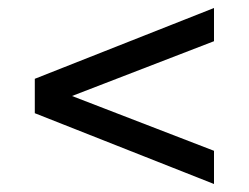

<svg xmlns="http://www.w3.org/2000/svg" viewBox="-20 -590 622 480"><path d="M515 -487 160 -350 515 -213V-130L67 -307V-393L515 -570Z"/></svg>

Font: Montserrat Alternates Medium
Style: Regular
Weight: 500
Designer: Julieta Ulanovsky
Foundry: Julieta Ulanovsky
Version: Version 7.200